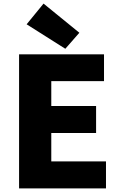

<svg xmlns="http://www.w3.org/2000/svg" viewBox="-20 -1047 670 1067"><path d="M86 0H569V-150H265V-308H514V-458H265V-596H558V-745H86ZM343 -776 421 -865 222 -1027 128 -912Z"/></svg>

Font: Noto Sans HK Black
Style: Regular
Weight: 900
Designer: Ryoko NISHIZUKA 西塚涼子 (kana, bopomofo & ideographs); Paul D. Hunt (Latin, Greek & Cyrillic); Sandoll Communications 산돌커뮤니
Foundry: Adobe
Version: Version 2.004;hotconv 1.0.118;makeotfexe 2.5.65603